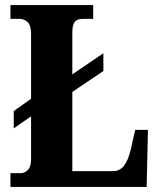

<svg xmlns="http://www.w3.org/2000/svg" viewBox="-20 -734 627 754"><path d="M21 0V-54H62Q77 -54 89.5 -66.5Q102 -79 102 -109V-277L34 -230V-298L102 -346V-602Q102 -634 88.5 -647Q75 -660 56 -660H21V-714H346V-660H307Q282 -660 273 -647.5Q264 -635 264 -605V-442L386 -525V-455L264 -373V-62H424Q450 -62 466.5 -82.5Q483 -103 494 -149L511 -224H561L556 0Z"/></svg>

Font: Noto Serif Lao Condensed ExtraBold
Style: Regular
Weight: 800
Width: 3
Designer: Monotype Design Team
Foundry: Monotype Imaging Inc.
Version: Version 2.003; ttfautohint (v1.8.4.7-5d5b)